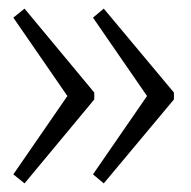

<svg xmlns="http://www.w3.org/2000/svg" viewBox="-20 -543 444 446"><path d="M221 -117 196 -138 336 -341V-299L196 -502L221 -523L384 -328V-312ZM37 -117 11 -138 151 -341V-299L11 -502L37 -523L199 -328V-312Z"/></svg>

Font: Pathway Extreme 28pt ExtraLight
Style: Regular
Weight: 250
Designer: Eduardo Rodriguez Tunni
Foundry: Eduardo Rodriguez Tunni
Version: Version 1.001;gftools[0.9.26]